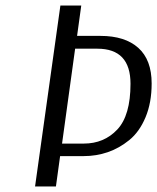

<svg xmlns="http://www.w3.org/2000/svg" viewBox="-20 -670 565 690"><path d="M257 -541H341Q429 -541 477 -498Q525 -455 525 -370Q525 -301 503 -248.5Q481 -196 444.5 -166.5Q408 -137 367 -123Q326 -109 281 -109H196L181 0H106L197 -650H272ZM250 -495 203 -154H281Q354 -154 401.5 -204.5Q449 -255 449 -369Q449 -495 330 -495Z"/></svg>

Font: Arsenal
Style: Italic
Weight: 400
Italic angle: -9.10001°
Designer: Andrij Shevchenko
Foundry: Stairsfor
Version: Version 2.001;PS 002.001;hotconv 1.0.88;makeotf.lib2.5.64775